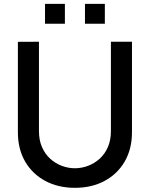

<svg xmlns="http://www.w3.org/2000/svg" viewBox="-20 -930 754 966"><path d="M407.5 -810.5V-910.5H507.5V-810.5ZM206.5 -810.5V-910.5H306.5V-810.5ZM357 15Q272.5 15 207.8 -19.8Q143 -54.5 106.5 -117.2Q70 -180 70 -265V-719.5L176 -720V-270.5Q176 -224.5 191.5 -189.5Q207 -154.5 233 -131Q259 -107.5 291.2 -95.5Q323.5 -83.5 357 -83.5Q391 -83.5 423.2 -95.8Q455.5 -108 481.5 -131.5Q507.5 -155 522.8 -190Q538 -225 538 -270.5V-720H644V-265Q644 -180.5 607.5 -117.5Q571 -54.5 506.2 -19.8Q441.5 15 357 15Z"/></svg>

Font: Manrope ExtraLight SemiBold
Style: Regular
Weight: 600
Version: Version 4.504